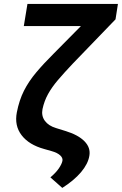

<svg xmlns="http://www.w3.org/2000/svg" viewBox="-20 -747 608 957"><path d="M116.8 -727.3H567.8L555.8 -650.6L341.3 -428.3Q298.7 -383.2 268.5 -347.7Q238.3 -312.1 219.5 -278.1Q200.6 -244 191.8 -203.1Q185.4 -169.7 203.5 -144.9Q221.6 -120 259.2 -108.7L305 -94.5Q369.7 -74.9 401.1 -42.8Q432.5 -10.7 425.4 29.5Q419 69.6 383.9 111.2Q348.7 152.7 290.5 189.6L231.2 137.1Q258.5 114 273.3 92.3Q288 70.7 291.2 54.7Q294 40.1 279.8 27.2Q265.6 14.2 237.9 6.4L200.3 -4.3Q124.3 -25.2 87.7 -73Q51.1 -120.7 63.9 -186.8Q75.6 -247.5 99.4 -294.6Q123.2 -341.6 160.5 -386Q197.8 -430.4 250 -482.2L383.5 -617.2H98.7Z"/></svg>

Font: Inter UI Semi Bold
Style: Italic
Weight: 600
Italic angle: -9.39999°
Designer: Rasmus Andersson
Foundry: rsms
Version: 3.2;8d6f07862